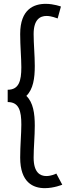

<svg xmlns="http://www.w3.org/2000/svg" viewBox="-20 -817 349 999"><path d="M304 144 273 86C270 88 246 99 221 99C189 99 155 81 155 3C155 -48 161 -108 161 -163C161 -226 153 -284 117 -318C153 -353 161 -410 161 -474C161 -529 155 -588 155 -640C155 -716 189 -734 222 -734C248 -734 273 -723 280 -721L297 -783C297 -783 260 -797 218 -797C157 -797 85 -770 85 -640C85 -576 91 -516 91 -467C91 -397 79 -350 20 -350V-286C79 -286 91 -240 91 -169C91 -121 85 -60 85 3C85 133 153 162 213 162C261 162 304 144 304 144Z"/></svg>

Font: LilGrotesk
Style: Regular
Weight: 400
Designer: Bastien Sozeau
Foundry: NBR — Bastien Sozeau
Version: Version 2.001